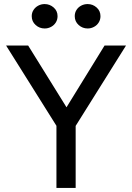

<svg xmlns="http://www.w3.org/2000/svg" viewBox="-20 -924 650 944"><path d="M257.5 0V-305.5L10 -700H118.5L307 -396.5L494 -700H599.5L352 -305V0ZM199.5 -784Q174 -784 155 -801.2Q136 -818.5 136 -844.5Q136 -861.5 144.8 -875Q153.5 -888.5 168 -896.2Q182.5 -904 199.5 -904Q224.5 -904 243.8 -887.2Q263 -870.5 263 -844.5Q263 -827 254.2 -813.2Q245.5 -799.5 231 -791.8Q216.5 -784 199.5 -784ZM411 -784Q385.5 -784 366.5 -801.2Q347.5 -818.5 347.5 -844.5Q347.5 -861.5 356 -875Q364.5 -888.5 379 -896.2Q393.5 -904 411 -904Q436 -904 455 -887.2Q474 -870.5 474 -844.5Q474 -827 465.2 -813.2Q456.5 -799.5 442 -791.8Q427.5 -784 411 -784Z"/></svg>

Font: Geologica Thin Roman Light
Style: Regular
Weight: 300
Version: Version 1.010;gftools[0.9.28]